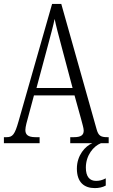

<svg xmlns="http://www.w3.org/2000/svg" viewBox="-20 -734 577 984"><path d="M0 0H183V-31H162C122 -31 110 -45 110 -68C110 -84 119 -116 125 -137L154 -245H362L395 -126C401 -103 409 -77 409 -65C409 -43 397 -31 359 -31H340V0H453C418 14 374 61 374 130C374 201 412 230 466 230C486 230 506 226 522 217V180C503 190 489 193 472 193C440 193 420 172 420 125C420 62 459 15 497 0H537V-31H529C496 -31 484 -39 475 -72L294 -714H247L75 -112C56 -45 45 -31 14 -31H0ZM167 -283 225 -499C239 -552 253 -602 260 -637C267 -602 280 -554 298 -486L352 -283Z"/></svg>

Font: Noto Serif Tamil ExtraCondensed Light
Style: Italic
Weight: 300
Width: 2
Italic angle: -12°
Designer: Indian Type Foundry, Tom Grace, and the Monotype Design Team
Foundry: Monotype Imaging Inc.
Version: Version 2.003